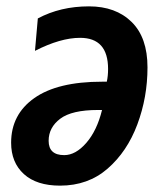

<svg xmlns="http://www.w3.org/2000/svg" viewBox="-20 -574 521 604"><path d="M444 -362Q444 -456 394 -505Q344 -554 260 -554Q170 -554 99 -516L90 -414Q170 -455 232 -455Q320 -455 320 -357Q320 -335 316 -317H301Q161 -317 88 -265.5Q15 -214 15 -125Q15 -63 55 -26.5Q95 10 169 10Q257 10 318.5 -43.5Q380 -97 412 -182.5Q444 -268 444 -362ZM133 -131Q133 -173 169.5 -200.5Q206 -228 288 -228H301Q285 -163 251.5 -124.5Q218 -86 182 -86Q133 -86 133 -131Z"/></svg>

Font: Noto Sans UI SemiCondensed
Style: Bold Italic
Weight: 700
Width: 4
Designer: Monotype Design Team
Foundry: Monotype Imaging Inc.
Version: 1.001